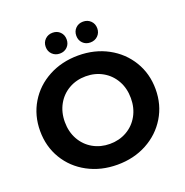

<svg xmlns="http://www.w3.org/2000/svg" viewBox="-156 -1042 1156 1197"><g transform="rotate(-20 422.0 -444.0)"><path d="M39 -350Q39 -453 88.5 -535.5Q138 -618 225.5 -665Q313 -712 422 -712Q531 -712 618 -665Q705 -618 755 -535.5Q805 -453 805 -350Q805 -247 755 -164.5Q705 -82 618 -35Q531 12 422 12Q313 12 225.5 -35Q138 -82 88.5 -164.5Q39 -247 39 -350ZM641 -350Q641 -415 612.5 -466Q584 -517 534 -545.5Q484 -574 422 -574Q360 -574 310 -545.5Q260 -517 231.5 -466Q203 -415 203 -350Q203 -285 231.5 -234Q260 -183 310 -154.5Q360 -126 422 -126Q484 -126 534 -154.5Q584 -183 612.5 -234Q641 -285 641 -350ZM251 -831Q251 -861 271 -880.5Q291 -900 321 -900Q351 -900 370.5 -880.5Q390 -861 390 -831Q390 -801 370.5 -781.5Q351 -762 321 -762Q291 -762 271 -781.5Q251 -801 251 -831ZM454 -831Q454 -861 473.5 -880.5Q493 -900 523 -900Q553 -900 573 -880.5Q593 -861 593 -831Q593 -801 573 -781.5Q553 -762 523 -762Q493 -762 473.5 -781.5Q454 -801 454 -831Z"/></g></svg>

Font: APTA Sans Regular
Style: Bold Italic
Weight: 700
Version: Version 7.200